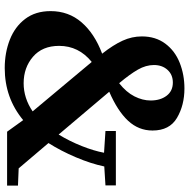

<svg xmlns="http://www.w3.org/2000/svg" viewBox="-14 -776 800 812"><g transform="rotate(90 386.0 -370.0)"><path d="M332 -70Q395 -70 451 -108L242 -358Q174 -303 174 -220Q174 -149 220 -109.5Q266 -70 332 -70ZM207 -402Q170 -449 152 -488.5Q134 -528 134 -570Q134 -628 164.5 -669Q195 -710 245.5 -730Q296 -750 354 -750Q425 -750 478.5 -718.5Q532 -687 532 -615Q532 -556 490.5 -511.5Q449 -467 368 -432L549 -218Q577 -264 597.5 -315.5Q618 -367 626 -410L534 -416V-460H764V-416L684 -411Q672 -354 645 -290.5Q618 -227 585 -175L692 -49L765 -46V0H537L488 -68Q394 10 268 10Q203 10 148 -11.5Q93 -33 60 -76.5Q27 -120 27 -184Q27 -260 74.5 -315Q122 -370 207 -402ZM331 -475 332 -474Q370 -504 387.5 -538.5Q405 -573 405 -607Q405 -648 385 -674.5Q365 -701 329 -701Q296 -701 275.5 -678.5Q255 -656 255 -621Q255 -587 274.5 -553Q294 -519 331 -475Z"/></g></svg>

Font: Minipax
Style: Bold
Weight: 600
Designer: Raphaël Ronot, Igor Stepanchenko (Cyrillic)
Foundry: steppetype
Version: Version 1.002